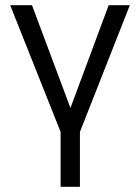

<svg xmlns="http://www.w3.org/2000/svg" viewBox="-20 -505 536 735"><path d="M212 210V0L19 -485H102.5L261 -61.5H238.5L396 -485H477L286 0V210Z"/></svg>

Font: Geologica Roman ExtraLight
Style: Regular
Weight: 250
Designer: Sindre Bremnes, Frode Helland
Foundry: Monokrom Skriftforlag AS
Version: Version 1.010;gftools[0.9.28]